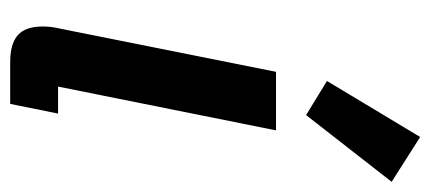

<svg xmlns="http://www.w3.org/2000/svg" viewBox="-254 -591 845 377"><g transform="rotate(90 168.5 -402.5)"><path d="M102 0Q66 0 49 -15Q32 -30 32 -64Q32 -80 36 -97L121 -522H236L150 -94H203L184 0ZM206 -581 139 -622 249 -805 337 -749Z"/></g></svg>

Font: IBM Plex Sans Cond SmBld
Style: Italic
Weight: 600
Width: 3
Italic angle: -11°
Designer: Mike Abbink, Paul van der Laan, Pieter van Rosmalen
Foundry: Bold Monday
Version: Version 1.3